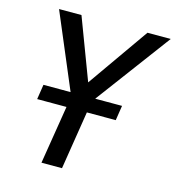

<svg xmlns="http://www.w3.org/2000/svg" viewBox="-106 -795 811 885"><g transform="rotate(15 300.0 -352.5)"><path d="M172 0 231 -365 239 -298 67 -705H174L288 -403H277L489 -705H600L297 -298L328 -365L270 0ZM77 -278 88 -349H463L452 -278Z"/></g></svg>

Font: Nunito Sans 10pt Condensed SemiBold
Style: Italic
Weight: 600
Width: 3
Italic angle: -9°
Designer: Vernon Adams
Foundry: Vernon Adams
Version: Version 3.101;gftools[0.9.27]